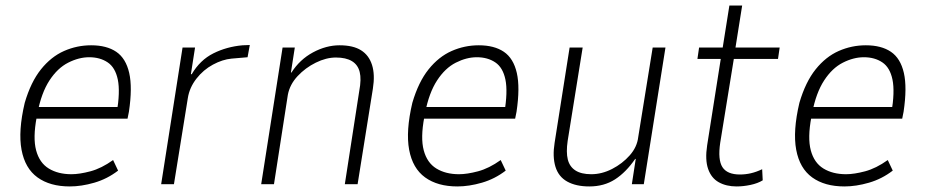

<svg xmlns="http://www.w3.org/2000/svg" viewBox="-20 -663 3335 691"><path d="M231 8Q160 8 115 -24.5Q70 -57 57.5 -124Q45 -191 69 -293Q91 -368 127.5 -413.5Q164 -459 210.5 -479.5Q257 -500 308 -500Q364 -500 398.5 -476.5Q433 -453 445 -400.5Q457 -348 444 -261L439 -236H95L102 -278H423L400 -256Q413 -333 404 -376.5Q395 -420 367.5 -438.5Q340 -457 301 -457Q264 -457 225.5 -437.5Q187 -418 158 -373.5Q129 -329 115 -257L112 -241Q98 -167 110 -122Q122 -77 155.5 -56.5Q189 -36 237 -36Q266 -36 305.5 -46.5Q345 -57 387 -87L405 -49Q366 -19 319.5 -5.5Q273 8 231 8Z M560 0 637 -492H682L667 -396H670Q700 -447 748 -471Q796 -495 853 -500L879 -501L871 -457L813 -452Q781 -449 746.5 -430.5Q712 -412 687 -380Q662 -348 656 -310L606 0Z M920 0 997 -492H1041L1027 -402H1029Q1059 -449 1106.5 -474.5Q1154 -500 1202 -500Q1251 -500 1279.5 -482Q1308 -464 1319 -429Q1330 -394 1322 -344L1267 0H1221L1273 -336Q1281 -378 1274.5 -404Q1268 -430 1246.5 -443Q1225 -456 1189 -456Q1154 -456 1116.5 -437.5Q1079 -419 1051 -389Q1023 -359 1016 -322L966 0Z M1626 8Q1555 8 1510 -24.5Q1465 -57 1452.5 -124Q1440 -191 1464 -293Q1486 -368 1522.5 -413.5Q1559 -459 1605.5 -479.5Q1652 -500 1703 -500Q1759 -500 1793.5 -476.5Q1828 -453 1840 -400.5Q1852 -348 1839 -261L1834 -236H1490L1497 -278H1818L1795 -256Q1808 -333 1799 -376.5Q1790 -420 1762.5 -438.5Q1735 -457 1696 -457Q1659 -457 1620.5 -437.5Q1582 -418 1553 -373.5Q1524 -329 1510 -257L1507 -241Q1493 -167 1505 -122Q1517 -77 1550.5 -56.5Q1584 -36 1632 -36Q1661 -36 1700.5 -46.5Q1740 -57 1782 -87L1800 -49Q1761 -19 1714.5 -5.5Q1668 8 1626 8Z M2101 8Q2053 8 2021.5 -9.5Q1990 -27 1979 -63Q1968 -99 1976 -149L2030 -492H2077L2023 -156Q2017 -115 2023.5 -89Q2030 -63 2051 -49.5Q2072 -36 2108 -36Q2146 -36 2183 -55Q2220 -74 2246.5 -104Q2273 -134 2277 -170L2329 -492H2375L2297 0H2254L2268 -91H2266Q2233 -43 2193.5 -17.5Q2154 8 2101 8Z M2631 8Q2594 8 2567 -7Q2540 -22 2528.5 -55Q2517 -88 2525 -140L2574 -451H2490L2496 -492H2581L2605 -643H2651L2627 -492H2786L2780 -451H2621L2572 -149Q2563 -88 2580 -61.5Q2597 -35 2643 -35Q2663 -35 2682.5 -39.5Q2702 -44 2723 -54L2725 -14Q2707 -3 2681 2.5Q2655 8 2631 8Z M3019 8Q2948 8 2903 -24.5Q2858 -57 2845.5 -124Q2833 -191 2857 -293Q2879 -368 2915.5 -413.5Q2952 -459 2998.5 -479.5Q3045 -500 3096 -500Q3152 -500 3186.5 -476.5Q3221 -453 3233 -400.5Q3245 -348 3232 -261L3227 -236H2883L2890 -278H3211L3188 -256Q3201 -333 3192 -376.5Q3183 -420 3155.5 -438.5Q3128 -457 3089 -457Q3052 -457 3013.5 -437.5Q2975 -418 2946 -373.5Q2917 -329 2903 -257L2900 -241Q2886 -167 2898 -122Q2910 -77 2943.5 -56.5Q2977 -36 3025 -36Q3054 -36 3093.5 -46.5Q3133 -57 3175 -87L3193 -49Q3154 -19 3107.5 -5.5Q3061 8 3019 8Z"/></svg>

Font: Nunito Sans 7pt Condensed ExtraLight
Style: Italic
Weight: 250
Width: 3
Italic angle: -9°
Designer: Vernon Adams
Foundry: Vernon Adams
Version: Version 3.101;gftools[0.9.27]